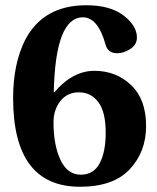

<svg xmlns="http://www.w3.org/2000/svg" viewBox="-20 -700 600 732"><path d="M30 -326Q30 -457 76 -548Q145 -680 309 -680Q400 -680 451 -641Q502 -602 502 -557Q502 -529 476.5 -513Q451 -497 427 -497Q392 -497 383 -528Q354 -634 296 -634Q191 -634 185 -348H187Q257 -430 340 -430Q423 -430 480 -375.5Q537 -321 537 -220Q537 -121 474.5 -54.5Q412 12 285 12Q30 12 30 -326ZM184 -234Q184 -147 210.5 -90.5Q237 -34 288 -34Q337 -34 360 -77.5Q383 -121 383 -194Q383 -273 355 -310.5Q327 -348 281 -348Q236 -348 210 -314.5Q184 -281 184 -234Z"/></svg>

Font: Heuristica
Style: Bold
Weight: 700
Version: Version 1.0.2